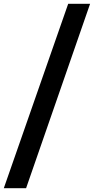

<svg xmlns="http://www.w3.org/2000/svg" viewBox="-44 -803 493 1008"><path d="M-24 185 314 -783H429L93 185Z"/></svg>

Font: Ubuntu Sans SemiBold
Style: Regular
Weight: 600
Designer: Dalton Maag Ltd
Foundry: Dalton Maag Ltd
Version: Version 1.006; ttfautohint (v1.8.4.7-5d5b)